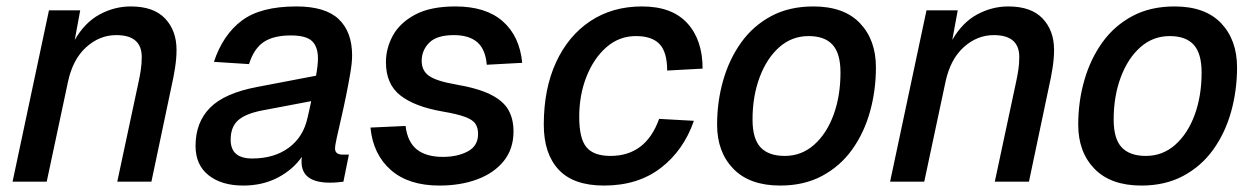

<svg xmlns="http://www.w3.org/2000/svg" viewBox="-20 -564 3895 596"><path d="M19 0 132 -532H229L212 -440Q243 -494 289 -519Q335 -544 386 -544Q457 -544 492.5 -506.5Q528 -469 528 -409Q528 -382 523 -351Q518 -320 513 -299L450 0H344L410 -309Q414 -327 417 -346.5Q420 -366 420 -387Q420 -455 341 -455Q289 -455 247.5 -417.5Q206 -380 191 -310L125 0Z M916 -62Q916 -69 917 -77Q889 -37 842 -12.5Q795 12 735 12Q668 12 627.5 -20Q587 -52 587 -111Q587 -184 632 -229.5Q677 -275 778 -294L961 -329Q964 -345 965.5 -359Q967 -373 967 -382Q967 -419 948.5 -436.5Q930 -454 883 -454Q829 -454 798.5 -433.5Q768 -413 753 -365L644 -372Q672 -456 730.5 -500Q789 -544 900 -544Q990 -544 1031.5 -504.5Q1073 -465 1073 -392Q1073 -370 1067.5 -337.5Q1062 -305 1054.5 -268Q1047 -231 1039 -196.5Q1031 -162 1025.5 -137Q1020 -112 1020 -103Q1020 -84 1044 -84H1063L1046 0Q1039 1 1027.5 2Q1016 3 1004 3Q916 3 916 -62ZM696 -130Q696 -72 763 -72Q831 -72 876.5 -105.5Q922 -139 935 -200Q937 -209 940 -222Q943 -235 946 -250L793 -221Q742 -211 719 -190.5Q696 -170 696 -130Z M1344 12Q1248 12 1193 -36.5Q1138 -85 1130 -168L1239 -173Q1245 -123 1274 -100Q1303 -77 1355 -77Q1400 -77 1432 -94Q1464 -111 1464 -148Q1464 -167 1456 -179.5Q1448 -192 1424 -201Q1400 -210 1353 -218Q1267 -233 1222.5 -268Q1178 -303 1178 -371Q1178 -414 1199.5 -453.5Q1221 -493 1268.5 -518.5Q1316 -544 1394 -544Q1488 -544 1540.5 -498Q1593 -452 1601 -369L1491 -363Q1487 -411 1461.5 -433Q1436 -455 1389 -455Q1336 -455 1312.5 -431.5Q1289 -408 1289 -375Q1289 -344 1312.5 -328Q1336 -312 1394 -302Q1464 -290 1503 -270.5Q1542 -251 1558 -223Q1574 -195 1574 -156Q1574 -102 1544 -64.5Q1514 -27 1462 -7.5Q1410 12 1344 12Z M1855 12Q1760 12 1714 -37.5Q1668 -87 1668 -177Q1668 -288 1706 -370.5Q1744 -453 1812.5 -498.5Q1881 -544 1973 -544Q2066 -544 2113.5 -492Q2161 -440 2161 -351L2051 -345Q2051 -402 2027.5 -427Q2004 -452 1954 -452Q1902 -452 1862.5 -417.5Q1823 -383 1800.5 -326Q1778 -269 1778 -201Q1778 -134 1800.5 -107Q1823 -80 1875 -80Q1985 -80 2026 -195L2134 -189Q2102 -97 2031 -42.5Q1960 12 1855 12Z M2402 12Q2307 12 2256.5 -40Q2206 -92 2206 -177Q2206 -249 2225 -315Q2244 -381 2281 -432.5Q2318 -484 2374 -514Q2430 -544 2505 -544Q2600 -544 2649.5 -492Q2699 -440 2699 -355Q2699 -283 2680.5 -217Q2662 -151 2625 -99.5Q2588 -48 2532 -18Q2476 12 2402 12ZM2416 -80Q2468 -80 2507 -114.5Q2546 -149 2567.5 -207.5Q2589 -266 2589 -339Q2589 -398 2564.5 -425Q2540 -452 2490 -452Q2438 -452 2399 -417.5Q2360 -383 2338 -324Q2316 -265 2316 -193Q2316 -133 2341 -106.5Q2366 -80 2416 -80Z M2743 0 2856 -532H2953L2936 -440Q2967 -494 3013 -519Q3059 -544 3110 -544Q3181 -544 3216.5 -506.5Q3252 -469 3252 -409Q3252 -382 3247 -351Q3242 -320 3237 -299L3174 0H3068L3134 -309Q3138 -327 3141 -346.5Q3144 -366 3144 -387Q3144 -455 3065 -455Q3013 -455 2971.5 -417.5Q2930 -380 2915 -310L2849 0Z M3523 12Q3428 12 3377.5 -40Q3327 -92 3327 -177Q3327 -249 3346 -315Q3365 -381 3402 -432.5Q3439 -484 3495 -514Q3551 -544 3626 -544Q3721 -544 3770.5 -492Q3820 -440 3820 -355Q3820 -283 3801.5 -217Q3783 -151 3746 -99.5Q3709 -48 3653 -18Q3597 12 3523 12ZM3537 -80Q3589 -80 3628 -114.5Q3667 -149 3688.5 -207.5Q3710 -266 3710 -339Q3710 -398 3685.5 -425Q3661 -452 3611 -452Q3559 -452 3520 -417.5Q3481 -383 3459 -324Q3437 -265 3437 -193Q3437 -133 3462 -106.5Q3487 -80 3537 -80Z"/></svg>

Font: Geist Medium
Style: Italic
Weight: 500
Italic angle: -12°
Designer: Basement.studio, Andrés Briganti, Mateo Zaragoza
Foundry: Basement.studio, Vercel, Andrés Briganti, Guido Ferreyra, Mateo Zaragoza
Version: Version 1.500; ttfautohint (v1.8.4.7-5d5b)